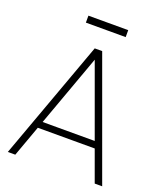

<svg xmlns="http://www.w3.org/2000/svg" viewBox="-158 -985 925 1088"><g transform="rotate(20 304.5 -441.0)"><path d="M282 -720H327L589 0H544L289 -701H319L65 0H20ZM120 -227H488V-187H120ZM185 -882H425V-840H185Z"/></g></svg>

Font: Tap Sans
Style: Regular
Weight: 400
Designer: Tap Payments
Foundry: Tap Payments
Version: Version 1.001;Glyphs 3.1.2 (3151)